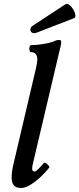

<svg xmlns="http://www.w3.org/2000/svg" viewBox="-20 -924 396 957"><path d="M85 13Q61 13 49.5 0.5Q38 -12 38 -40Q38 -69 48 -110L160 -587Q166 -616 166 -626Q166 -664 135 -664Q129 -664 127 -673Q125 -682 127.5 -690.5Q130 -699 135 -699Q161 -699 195 -704.5Q229 -710 251 -719Q259 -723 265 -724Q271 -725 275 -725Q289 -725 284 -702L146 -117Q139 -90 140.5 -79.5Q142 -69 152 -69Q163 -69 198 -111Q202 -115 209 -110.5Q216 -106 222 -99Q228 -92 225 -88Q208 -66 183 -42.5Q158 -19 132 -3Q106 13 85 13ZM162 -761Q148 -756 139.5 -761.5Q131 -767 131.5 -778Q132 -789 145 -797L305 -902Q315 -908 326 -899.5Q337 -891 345.5 -876.5Q354 -862 355.5 -849Q357 -836 348 -833Z"/></svg>

Font: Junicode
Style: Bold Italic
Weight: 700
Italic angle: -11°
Designer: Peter S. Baker
Version: Version 2.100; ttfautohint (v1.8.4)